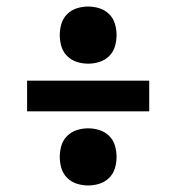

<svg xmlns="http://www.w3.org/2000/svg" viewBox="-20 -634 540 588"><path d="M250 -439Q232 -439 215 -444.5Q198 -450 185.5 -462.5Q173 -475 168 -492Q163 -509 163 -527Q163 -544 168 -561Q173 -578 185.5 -590.5Q198 -603 215 -608.5Q232 -614 250 -614Q268 -614 285 -608.5Q302 -603 314.5 -590.5Q327 -578 332 -561Q337 -544 337 -527Q337 -509 332 -492Q327 -475 314.5 -462.5Q302 -450 285 -444.5Q268 -439 250 -439ZM63 -293V-387H437V-293ZM250 -66Q232 -66 215 -71.5Q198 -77 185.5 -89.5Q173 -102 168 -119Q163 -136 163 -153Q163 -171 168 -188Q173 -205 185.5 -217.5Q198 -230 215 -235.5Q232 -241 250 -241Q268 -241 285 -235.5Q302 -230 314.5 -217.5Q327 -205 332 -188Q337 -171 337 -153Q337 -136 332 -119Q327 -102 314.5 -89.5Q302 -77 285 -71.5Q268 -66 250 -66Z"/></svg>

Font: Iosevka Curly Slab
Style: Bold
Weight: 700
Monospace: yes
Designer: Belleve Invis
Foundry: Belleve Invis
Version: Version 22.1.2; ttfautohint (v1.8.4)